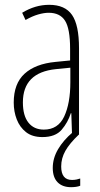

<svg xmlns="http://www.w3.org/2000/svg" viewBox="-20 -559 416 797"><path d="M184 -539Q250 -539 279 -497Q308 -455 308 -359V0H279L276 -89H274Q262 -51 236 -20.5Q210 10 156 10Q114 10 88 -10.5Q62 -31 49.5 -63.5Q37 -96 37 -133Q37 -212 82 -253Q127 -294 210 -302L271 -308V-356Q271 -440 250 -473Q229 -506 182 -506Q163 -506 138.5 -499Q114 -492 86 -476L72 -506Q126 -539 184 -539ZM212 -272Q75 -258 75 -134Q75 -79 98 -50Q121 -21 162 -21Q221 -21 246.5 -75.5Q272 -130 272 -218V-278ZM234 132Q234 188 279 188Q289 188 298.5 186Q308 184 313 182V212Q306 215 296 216.5Q286 218 275 218Q239 218 219 197.5Q199 177 199 138Q199 98 221 60.5Q243 23 282 -10L307 0Q269 36 251.5 67Q234 98 234 132Z"/></svg>

Font: Noto Sans Lao Looped ExtraCondensed ExtraLight
Style: Regular
Weight: 200
Width: 2
Designer: Mark Frömberg, Ben Mitchell
Foundry: The Fontpad Ltd
Version: Version 1.002; ttfautohint (v1.8.4.7-5d5b)